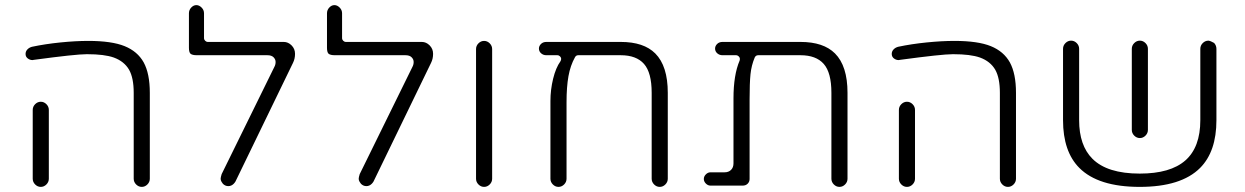

<svg xmlns="http://www.w3.org/2000/svg" viewBox="-20 -740 4868 751"><path d="M171 -41Q171 -28 161.5 -18.5Q152 -9 139.5 -9Q127 -9 117.5 -18.5Q108 -28 108 -41V-310Q108 -323 117.5 -332.5Q127 -342 139.5 -342Q152 -342 161.5 -332.5Q171 -323 171 -310ZM566 -41Q566 -28 556.5 -18.5Q547 -9 534.5 -9Q522 -9 512.5 -18.5Q503 -28 503 -41V-377Q503 -435 485 -467Q466 -500 425 -515Q388 -528 321 -528Q320 -528 319 -528Q276 -528 113 -506Q110 -505 107 -505Q97 -505 88.5 -511.5Q80 -518 80 -529Q80 -539 87 -546.5Q94 -554 105 -557Q157 -568 216.5 -574Q276 -580 325 -580Q417 -580 467.5 -559.5Q518 -539 542 -496Q566 -452 566 -377Z M852 -21Q850 -23 846.5 -29Q843 -35 843 -40.5Q843 -46 847 -59L1053 -478Q1058 -487 1058 -497.5Q1058 -508 1050 -516Q1042 -524 1026 -524H750Q732 -524 725 -530Q719 -536 719 -553V-688Q719 -701 728 -710.5Q737 -720 748 -720Q759 -720 768.5 -710.5Q778 -701 778 -688V-591Q778 -585 782.5 -580.5Q787 -576 793 -576H1090Q1107 -576 1120.5 -562.5Q1134 -549 1134 -529.5Q1134 -510 1126 -494L901 -30Q898 -25 894 -21Q885 -12 873 -12Q861 -12 852 -21Z M1392 -21Q1390 -23 1386.5 -29Q1383 -35 1383 -40.5Q1383 -46 1387 -59L1593 -478Q1598 -487 1598 -497.5Q1598 -508 1590 -516Q1582 -524 1566 -524H1290Q1272 -524 1265 -530Q1259 -536 1259 -553V-688Q1259 -701 1268 -710.5Q1277 -720 1288 -720Q1299 -720 1308.5 -710.5Q1318 -701 1318 -688V-591Q1318 -585 1322.5 -580.5Q1327 -576 1333 -576H1630Q1647 -576 1660.5 -562.5Q1674 -549 1674 -529.5Q1674 -510 1666 -494L1441 -30Q1438 -25 1434 -21Q1425 -12 1413 -12Q1401 -12 1392 -21Z M1905 -41Q1905 -28 1895.5 -18.5Q1886 -9 1873.5 -9Q1861 -9 1851.5 -18.5Q1842 -28 1842 -41V-548Q1842 -561 1851.5 -570.5Q1861 -580 1873.5 -580Q1886 -580 1895.5 -570.5Q1905 -561 1905 -548Z M2408 -576Q2498 -576 2543 -531Q2592 -482 2592 -377V-41Q2592 -28 2582.5 -18.5Q2573 -9 2560.5 -9Q2548 -9 2538.5 -18.5Q2529 -28 2529 -41V-377Q2529 -456 2499 -490Q2469 -524 2408 -524H2242Q2233 -524 2229 -516Q2211 -484 2203.5 -442Q2196 -400 2196 -340V-41Q2196 -28 2186.5 -18.5Q2177 -9 2164.5 -9Q2152 -9 2142.5 -18.5Q2133 -28 2133 -41V-345Q2133 -389 2143.5 -432Q2154 -475 2172 -500Q2175 -505 2175 -510Q2175 -515 2170.5 -519.5Q2166 -524 2160 -524H2117Q2105 -524 2096.5 -531.5Q2088 -539 2088 -550Q2088 -560 2096 -568Q2104 -576 2117 -576Z M3111 -576Q3201 -576 3246 -531Q3295 -482 3295 -377V-41Q3295 -28 3285.5 -18.5Q3276 -9 3263.5 -9Q3251 -9 3241.5 -18.5Q3232 -28 3232 -41V-377Q3232 -456 3202 -490Q3172 -524 3111 -524H2946Q2936 -524 2932 -515Q2919 -484 2915.5 -449.5Q2912 -415 2912 -351V-40Q2912 -29 2904.5 -21.5Q2897 -14 2885 -14H2759Q2749 -14 2741 -22Q2733 -30 2733 -40Q2733 -50 2741 -58Q2749 -66 2759 -66H2814Q2830 -66 2839.5 -75.5Q2849 -85 2849 -101V-355Q2849 -447 2873 -503Q2874 -506 2874 -510.5Q2874 -515 2869.5 -519.5Q2865 -524 2859 -524H2806Q2794 -524 2785.5 -531.5Q2777 -539 2777 -550Q2777 -560 2785 -568Q2793 -576 2806 -576Z M3559 -41Q3559 -28 3549.5 -18.5Q3540 -9 3527.5 -9Q3515 -9 3505.5 -18.5Q3496 -28 3496 -41V-310Q3496 -323 3505.5 -332.5Q3515 -342 3527.5 -342Q3540 -342 3549.5 -332.5Q3559 -323 3559 -310ZM3954 -41Q3954 -28 3944.5 -18.5Q3935 -9 3922.5 -9Q3910 -9 3900.5 -18.5Q3891 -28 3891 -41V-377Q3891 -435 3873 -467Q3854 -500 3813 -515Q3776 -528 3709 -528Q3708 -528 3707 -528Q3664 -528 3501 -506Q3498 -505 3495 -505Q3485 -505 3476.5 -511.5Q3468 -518 3468 -529Q3468 -539 3475 -546.5Q3482 -554 3493 -557Q3545 -568 3604.5 -574Q3664 -580 3713 -580Q3805 -580 3855.5 -559.5Q3906 -539 3930 -496Q3954 -452 3954 -377Z M4407 -232V-549Q4407 -562 4416.5 -571.5Q4426 -581 4438.5 -581Q4451 -581 4460.5 -571.5Q4470 -562 4470 -549V-232Q4470 -219 4460.5 -209.5Q4451 -200 4438.5 -200Q4426 -200 4416.5 -209.5Q4407 -219 4407 -232ZM4675 -549Q4675 -562 4684.5 -571.5Q4694 -581 4707 -581Q4715 -580 4729 -572Q4738 -562 4738 -549V-270Q4738 -147 4674 -83Q4600 -9 4438 -9Q4276 -9 4202 -83Q4138 -147 4138 -270Q4138 -270 4138 -549Q4138 -562 4147.5 -571.5Q4157 -581 4169.5 -581Q4182 -581 4191.5 -571.5Q4201 -562 4201 -549V-270Q4201 -171 4253 -119Q4311 -61 4438 -61Q4558 -61 4616.5 -112.5Q4675 -164 4675 -270Z"/></svg>

Font: Kurewa Gothic CJK TC Regular
Style: Regular
Weight: 400
Designer: Max Yao
Foundry: Max-Everyday
Version: Version 1.071; ttfautohint (v1.8.3)